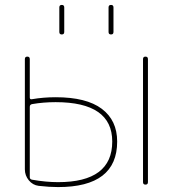

<svg xmlns="http://www.w3.org/2000/svg" viewBox="-20 -750 702 780"><path d="M421 -620V-720Q421 -730 431 -730Q441 -730 441 -720V-620Q441 -610 431 -610Q421 -610 421 -620ZM221 -620V-720Q221 -730 231 -730Q241 -730 241 -720V-620Q241 -610 231 -610Q221 -610 221 -620ZM561 -10V-510Q561 -520 571 -520Q581 -520 581 -510V-10Q581 0 571 0Q561 0 561 -10ZM101 -316V-30Q101 -22 110 -20Q167 -10 216 -10Q436 -10 436 -175Q436 -335 206 -335Q156 -335 110 -327Q101 -325 101 -316ZM137 5Q113 2 97 -17.5Q81 -37 81 -62V-510Q81 -520 91 -520Q101 -520 101 -510V-354Q101 -345 110 -347Q156 -355 206 -355Q331 -355 393.5 -308Q456 -261 456 -175Q456 10 216 10Q180 10 137 5Z"/></svg>

Font: Rounded Mplus 1c Thin
Style: Regular
Weight: 250
Version: Version 1.059.20150529